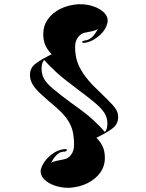

<svg xmlns="http://www.w3.org/2000/svg" viewBox="-20 -734 694 910"><path d="M418 -332Q466 -285 492.5 -259Q519 -233 529.5 -216Q540 -199 540 -179Q540 -147 515 -127Q490 -107 437 -81Q457 -61 467 -39Q477 -17 477 14Q477 54 455 84.5Q433 115 395 134Q357 153 310 156Q273 157 240.5 146Q208 135 189 115.5Q170 96 173 70Q183 36 210 10.5Q237 -15 264 -23Q289 -30 296 -25.5Q303 -21 286 -15Q251 -18 222 38Q231 32 247 28.5Q263 25 284 21Q303 18 317 -0.5Q331 -19 331 -48Q331 -79 325.5 -107Q320 -135 302 -163.5Q284 -192 245 -226Q201 -263 173.5 -288.5Q146 -314 134 -335Q122 -356 122 -379Q122 -411 147 -431Q172 -451 225 -477Q205 -497 195 -519.5Q185 -542 185 -572Q185 -612 207 -643Q229 -674 267 -692.5Q305 -711 352 -714Q390 -715 422.5 -704Q455 -693 474 -673.5Q493 -654 490 -628Q482 -594 455.5 -569.5Q429 -545 402 -536Q377 -528 370.5 -532.5Q364 -537 381 -542Q398 -543 413.5 -555.5Q429 -568 444 -597Q435 -590 419 -586.5Q403 -583 382 -579Q363 -575 349.5 -557Q336 -539 336 -511Q336 -483 342 -456.5Q348 -430 365.5 -400Q383 -370 418 -332ZM477 -108Q485 -118 487 -128Q489 -138 489 -149Q489 -176 475 -198.5Q461 -221 429 -247.5Q397 -274 345 -313Q279 -362 245.5 -393Q212 -424 189 -450Q182 -441 179.5 -431Q177 -421 177 -410Q177 -382 188.5 -361Q200 -340 231 -313.5Q262 -287 322 -243Q385 -199 420.5 -166.5Q456 -134 477 -108Z"/></svg>

Font: Literata 72pt ExtraBold
Style: Regular
Weight: 800
Designer: Latin by Veronika Burian and Jose Scaglione. Greek by Irene Vlachou. Cyrillic by Vera Evstafieva.
Foundry: TypeTogether
Version: Version 3.002